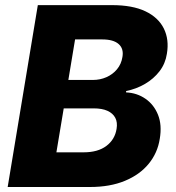

<svg xmlns="http://www.w3.org/2000/svg" viewBox="-20 -748 703 768"><path d="M10.7 0 131.3 -727.5H428.2Q509.8 -727.5 561.5 -702.9Q613.3 -678.2 635.3 -634Q657.2 -589.8 647.5 -532.7Q641.6 -493.7 618.2 -463.1Q594.7 -432.6 560.1 -412.4Q525.4 -392.1 484.4 -383.8V-378.4Q527.8 -376.5 561.8 -353Q595.7 -329.6 612.1 -288.8Q628.4 -248 619.1 -192.9Q610.4 -136.2 574.7 -92.8Q539.1 -49.3 479.7 -24.7Q420.4 0 339.8 0ZM205.6 -138.7H314.5Q371.6 -138.7 405.5 -164.3Q439.5 -189.9 446.3 -232.4Q450.7 -258.3 441.2 -276.6Q431.6 -294.9 409.9 -304.7Q388.2 -314.5 355 -314.5H234.9ZM253.4 -428.2H351.6Q380.4 -428.2 405.5 -439.2Q430.7 -450.2 448 -470.9Q465.3 -491.7 469.7 -520Q475.6 -553.2 454.6 -571.8Q433.6 -590.3 389.2 -590.3H280.3Z"/></svg>

Font: Inter 16pt ExtraBold
Style: Italic
Weight: 800
Italic angle: -9.3988°
Version: Version 4.001;git-66647c0bb